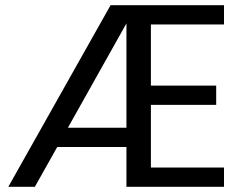

<svg xmlns="http://www.w3.org/2000/svg" viewBox="-20 -718 943 738"><path d="M560 -624H841V-698H405L12 0H114L200 -153H466V0H841V-74H560V-315H811V-389H560ZM241 -227 466 -628V-227Z"/></svg>

Font: Malmofest
Style: Regular
Weight: 400
Designer: Jonny Pinhorn (Poppins), Kolossal
Version: Version 1.004;Glyphs 3.1.2 (3151)